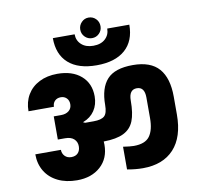

<svg xmlns="http://www.w3.org/2000/svg" viewBox="-104 -1142 1285 1241"><g transform="rotate(-10 538.5 -521.5)"><path d="M557 -898Q530 -898 510.5 -917.5Q491 -937 491 -965Q491 -993 510.5 -1013Q530 -1033 557 -1033Q585 -1033 604.5 -1013.5Q624 -994 624 -965Q624 -937 604.5 -917.5Q585 -898 557 -898ZM557 -720Q436 -720 371.5 -777.5Q307 -835 307 -942H450Q450 -901 479 -874.5Q508 -848 557 -848Q607 -848 635.5 -874.5Q664 -901 664 -942H809Q809 -835 743.5 -777.5Q678 -720 557 -720ZM785 -681Q902 -681 956.5 -618.5Q1011 -556 1011 -434V-317Q1011 -169 939 -91Q867 -13 735 -13Q686 -13 632 -23V-172Q679 -165 702 -165Q777 -165 806.5 -205.5Q836 -246 836 -324V-459Q836 -529 785 -529Q733 -529 733 -457Q733 -373 713.5 -324Q694 -275 646.5 -251.5Q599 -228 515 -227Q516 -220 516 -206Q516 -116 457 -63Q398 -10 303 -10Q231 -10 177 -36.5Q123 -63 94 -111Q65 -159 65 -222H233Q233 -198 249 -181Q265 -164 292 -164Q320 -164 335.5 -180.5Q351 -197 351 -225Q351 -254 331 -272.5Q311 -291 273 -291H225V-443H273Q305 -443 324.5 -459Q344 -475 344 -502Q344 -527 329 -542Q314 -557 291 -557Q267 -557 252 -542.5Q237 -528 237 -504H70Q70 -565 97.5 -611.5Q125 -658 176 -684Q227 -710 295 -710Q393 -710 450.5 -660Q508 -610 508 -525Q508 -471 481.5 -431.5Q455 -392 407 -374V-371L419 -367H473Q524 -367 544.5 -385.5Q565 -404 565 -458Q565 -569 616 -625Q667 -681 785 -681Z"/></g></svg>

Font: Fz Poppins ExtBd
Style: Regular
Weight: 800
Designer: Ninad Kale (Devanagari), Jonny Pinhorn (Latin)
Foundry: Indian Type Foundry
Version: Vit hóa bi Vntype.Com & FontZin.Com